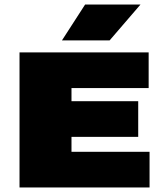

<svg xmlns="http://www.w3.org/2000/svg" viewBox="-20 -826 723 846"><path d="M66 0V-595H635V-438H295V-157H639V0ZM179 -223V-380H589V-223ZM253 -648 355 -806H599L463 -648Z"/></svg>

Font: Encode Sans SC Expanded Black
Style: Regular
Weight: 900
Width: 7
Designer: Multiple Designers
Foundry: Impallari Type
Version: Version 3.002